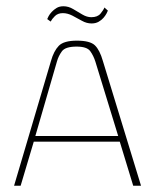

<svg xmlns="http://www.w3.org/2000/svg" viewBox="-20 -594 497 614"><path d="M25 0 143 -399Q152 -431 168 -447.5Q184 -464 226 -464Q268 -464 283.5 -449Q299 -434 309 -399L431 0H406L363 -141H88L46 0ZM93 -159H358L285 -397Q279 -416 268.5 -430.5Q258 -445 225 -445Q189 -445 178 -430Q167 -415 162 -397ZM273 -519Q257 -519 242 -527.5Q227 -536 211.5 -544Q196 -552 181 -552Q165 -552 155.5 -542.5Q146 -533 142 -525L131 -533Q132 -536 135.5 -542.5Q139 -549 145.5 -556Q152 -563 161 -568.5Q170 -574 183 -574Q199 -574 214 -565Q229 -556 243.5 -547.5Q258 -539 272 -539Q292 -539 301.5 -550.5Q311 -562 314 -570L325 -560Q324 -557 320.5 -550.5Q317 -544 311 -537Q305 -530 295.5 -524.5Q286 -519 273 -519Z"/></svg>

Font: Genos Thin Thin
Style: Regular
Weight: 250
Version: Version 1.010